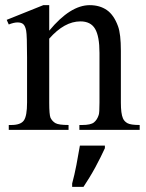

<svg xmlns="http://www.w3.org/2000/svg" viewBox="-20 -504 566 745"><path d="M171 -385Q253 -484 328 -484Q367 -484 394.5 -465Q422 -446 438 -402Q449 -372 449 -307V-106Q449 -63 457 -45Q462 -33 474.5 -26Q487 -19 522 -19V0H288V-19H299Q332 -19 344.5 -29Q357 -39 363 -58Q366 -65 366 -106V-299Q366 -363 349 -392Q332 -421 292 -421Q230 -421 171 -354V-106Q171 -59 176 -47Q183 -33 195.5 -26Q208 -19 246 -19V0H14V-19H24Q60 -19 72.5 -36.5Q85 -54 85 -106V-281Q85 -367 81.5 -385Q78 -403 70.5 -410Q63 -417 48 -417Q34 -417 14 -409L6 -427L148 -484H171ZM260 208Q269 175 276.5 136Q284 97 290 61H387V71Q380 86 370.5 105.5Q361 125 349.5 146Q338 167 326 186.5Q314 206 304 221H260Z"/></svg>

Font: MM Taunggyi
Style: Regular
Weight: 400
Designer: Khon Soe Zaw Thu
Version: Version 1.00 July 18, 2016, initial release